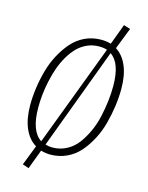

<svg xmlns="http://www.w3.org/2000/svg" viewBox="-134 -890 841 1090"><g transform="rotate(15 286.0 -345.0)"><path d="M445.8 -668.9Q488.8 -642.1 512 -587.2Q535.2 -532.2 535.2 -453.1Q535.2 -403.3 528.1 -352.1Q521 -300.8 507.1 -248Q493.2 -195.3 469 -149.2Q444.8 -103 413.6 -66.9Q382.3 -30.8 337.9 -9.8Q293.5 11.2 241.2 11.2Q214.8 11.2 186 2.9L143.1 117.2L106 105L151.9 -13.2Q106.9 -40.5 83 -96.2Q59.1 -151.9 59.1 -231.9Q59.1 -280.3 66.2 -331.3Q73.2 -382.3 87.6 -434.8Q102.1 -487.3 126.5 -533.2Q150.9 -579.1 182.4 -615.5Q213.9 -651.9 258.1 -672.9Q302.2 -693.8 354 -693.8Q382.3 -693.8 411.1 -686L456.1 -807.1L495.1 -794.9ZM106.9 -231Q106.9 -91.3 172.9 -48.8L398.9 -647Q378.9 -653.8 352.1 -653.8Q314 -653.8 280.8 -638.7Q247.6 -623.5 223.1 -597.9Q198.7 -572.3 178.7 -537.4Q158.7 -502.4 145.5 -464.1Q132.3 -425.8 123.5 -384.3Q114.7 -342.8 110.8 -304.7Q106.9 -266.6 106.9 -231ZM242.2 -30.8Q287.6 -30.8 325.9 -51.3Q364.3 -71.8 390.1 -106.7Q416 -141.6 435.5 -184.6Q455.1 -227.5 465.8 -276.6Q476.6 -325.7 481.7 -370.1Q486.8 -414.6 486.8 -456.1Q486.8 -591.8 423.8 -633.8L201.2 -37.1Q221.2 -30.8 242.2 -30.8Z"/></g></svg>

Font: Fira Sans Compressed ExtraLight
Style: Italic
Weight: 250
Width: 3
Italic angle: -8°
Designer: Carrois Corporate & Edenspiekermann AG
Foundry: Carrois Corporate GbR & Edenspiekermann AG
Version: Version 4.203;PS 004.203;hotconv 1.0.88;makeotf.lib2.5.64775